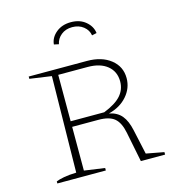

<svg xmlns="http://www.w3.org/2000/svg" viewBox="-106 -803 831 895"><g transform="rotate(-15 309.5 -355.0)"><path d="M495 -28 581 -12V0H464L435 -145Q425 -195 400 -216Q375 -237 323 -237H196V-26L295 -12V0H61V-10Q75 -16 99.5 -20.5Q124 -25 159 -26L166 -490L61 -505V-516H342Q413 -516 456.5 -481.5Q500 -447 500 -391Q500 -343 467 -305Q434 -267 378 -253Q417 -245 438 -219.5Q459 -194 469 -147ZM338 -488H196V-264H358Q416 -287 441.5 -316Q467 -345 467 -384Q467 -432 432.5 -460Q398 -488 338 -488ZM316 -710Q359 -710 387 -686.5Q415 -663 419 -630L396 -625Q392 -651 370 -668.5Q348 -686 316 -686Q284 -686 262.5 -668.5Q241 -651 236 -625L213 -630Q216 -663 244.5 -686.5Q273 -710 316 -710Z"/></g></svg>

Font: Piazzolla SC Thin
Style: Regular
Weight: 100
Designer: Juan Pablo del Peral
Foundry: Huerta Tipografica
Version: Version 1.330